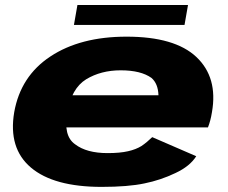

<svg xmlns="http://www.w3.org/2000/svg" viewBox="-20 -743 916 770"><path d="M387.5 6.5 411.5 -129Q327 -129 281 -164.5Q233 -198 250 -292.5Q266.5 -388.5 325.5 -425Q385 -461 464 -461Q545 -461 587.5 -430.5Q614 -407.5 615.5 -361H242.5L220 -232H814Q824.5 -258.5 830 -293Q854.5 -432.5 767.5 -514.5Q681 -596 487.5 -596Q302 -596 182 -516.5Q62.5 -437.5 37 -293Q12.5 -148.5 104 -71Q195.5 6.5 387.5 6.5ZM411.5 -129 387.5 6.5Q494 6.5 559.5 -7.5Q624 -20.5 683.5 -49Q741.5 -76 767 -116.5L590.5 -193Q569 -172 547.5 -157.5Q525 -143.5 493.5 -136.5Q461 -129 411.5 -129ZM276.5 -643H720L734 -723H290.5Z"/></svg>

Font: Anybody Expanded ExtraBold
Style: Italic
Weight: 800
Width: 7
Italic angle: -10°
Version: Version 1.113;gftools[0.9.25]